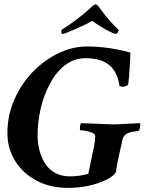

<svg xmlns="http://www.w3.org/2000/svg" viewBox="-20 -868 680 895"><path d="M295.9 7.8Q213.9 7.8 150.4 -25.9Q86.9 -59.6 50.8 -117.7Q14.6 -175.8 14.6 -248Q14.6 -330.1 46.4 -402.8Q78.1 -475.6 131.3 -531.2Q184.6 -586.9 251 -619.1Q317.4 -651.4 385.7 -651.4Q483.4 -651.4 587.9 -623Q587.9 -615.2 586.9 -593.8Q585.9 -572.3 584 -546.9Q582 -521.5 580.6 -502Q579.1 -482.4 578.1 -478.5Q575.2 -463.9 549.8 -463.9Q545.9 -463.9 537.1 -466.8Q527.3 -534.2 488.3 -565.4Q449.2 -596.7 379.9 -596.7Q324.2 -596.7 282.2 -563.5Q240.2 -530.3 211.9 -476.6Q183.6 -422.9 169.4 -360.8Q155.3 -298.8 155.3 -241.2Q155.3 -157.2 193.4 -101.6Q231.4 -45.9 307.6 -45.9Q349.6 -45.9 391.6 -57.6L418 -183.6Q423.8 -211.9 423.8 -233.4Q423.8 -243.2 410.2 -249Q396.5 -254.9 380.4 -257.8Q364.3 -260.7 354.5 -260.7Q352.5 -260.7 352.5 -267.6Q352.5 -290 359.4 -293.9L505.9 -288.1Q522.5 -288.1 633.8 -293.9Q633.8 -273.4 630.9 -265.6Q627.9 -257.8 620.6 -256.8Q613.3 -255.9 601.1 -254.4Q588.9 -252.9 571.3 -245.1Q554.7 -234.4 550.8 -217.8L527.3 -109.4Q525.4 -97.7 523.4 -87.9Q521.5 -78.1 521.5 -70.3Q521.5 -63.5 509.3 -52.2Q497.1 -41 482.4 -33.2Q400.4 7.8 295.9 7.8ZM273.4 -710Q262.7 -710 266.6 -728.5Q282.2 -738.3 304.7 -753.9Q327.1 -769.5 356.4 -792Q373 -805.7 386.7 -817.4Q400.4 -829.1 410.2 -838.9Q420.9 -847.7 425.8 -847.7Q429.7 -847.7 438.5 -838.9L470.7 -795.9Q490.2 -772.5 505.9 -755.9Q521.5 -739.3 533.2 -728.5Q529.3 -710 518.6 -710Q513.7 -710 492.7 -720.2Q471.7 -730.5 448.2 -745.1Q424.8 -759.8 409.2 -770.5Q394.5 -761.7 373 -751.5Q351.6 -741.2 330.1 -731.9Q308.6 -722.7 293 -716.3Q277.3 -710 273.4 -710Z"/></svg>

Font: Crimson Text
Style: Bold Italic
Weight: 700
Italic angle: -11°
Designer: Sebastian Kosch
Foundry: Sebastian Kosch
Version: Version 1.100; ttfautohint (v1.8.4)